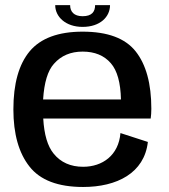

<svg xmlns="http://www.w3.org/2000/svg" viewBox="-20 -721 656 746"><path d="M303 5.5C434 5.5 541 -48.5 554.5 -169.5L448 -204C441 -117.5 378 -73 303 -73C254.5 -73 216 -90 188.5 -124C165 -152.5 151.5 -198 148 -260.5H565.5C567 -271.5 568 -284 568 -298.5C568 -396 547.5 -470.5 507 -521.5C466.5 -572.5 398 -598 301 -598C206.5 -598 138 -572.5 95.5 -522C53 -471 32 -395.5 32 -296C32 -200.5 53 -126.5 94.5 -74C136 -21 205.5 5.5 303 5.5ZM147.5 -334.5C151.5 -400 165.5 -446.5 189.5 -473C217.5 -505 255 -520.5 301 -520.5C348 -520.5 384.5 -505.5 410.5 -475.5C435.5 -447 448.5 -400 450 -334.5ZM301 -616.5C369 -616.5 407.5 -655.5 407.5 -701H349.5C349.5 -676 337.5 -658 301 -658C267.5 -658 252.5 -675.5 252.5 -701H194.5C194.5 -655.5 235.5 -616.5 301 -616.5Z"/></svg>

Font: Anybody Medium
Style: Regular
Weight: 500
Designer: Tyler Finck
Foundry: Etcetera Type Company
Version: Version 1.110